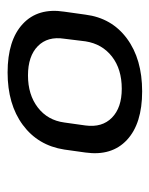

<svg xmlns="http://www.w3.org/2000/svg" viewBox="37 -794 403 518"><g transform="rotate(-90 239.0 -535.5)"><path d="M251 -354Q164 -354 120 -395Q76 -436 86 -507L94 -564Q105 -635 160.5 -676Q216 -717 302 -717Q389 -717 433 -676Q477 -635 466 -564L458 -507Q449 -436 393.5 -395Q338 -354 251 -354ZM258 -409Q311 -409 345 -435.5Q379 -462 386 -507L393 -564Q400 -609 373 -635.5Q346 -662 294 -662Q242 -662 207.5 -635.5Q173 -609 167 -564L159 -507Q153 -462 180 -435.5Q207 -409 258 -409Z"/></g></svg>

Font: Pathway Extreme 28pt Medium
Style: Italic
Weight: 500
Italic angle: -8°
Designer: Eduardo Rodriguez Tunni
Foundry: Eduardo Rodriguez Tunni
Version: Version 1.001;gftools[0.9.26]